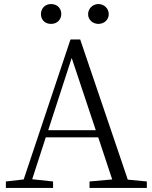

<svg xmlns="http://www.w3.org/2000/svg" viewBox="-20 -928 752 948"><path d="M242 0V-32L139 -43L206 -250H465L534 -42L422 -32V0H705V-32L611 -41L376 -733H328L97 -42L9 -32V0ZM334 -642 453 -285H218ZM232 -810C299 -810 300 -908 232 -908C167 -908 164 -810 232 -810ZM466 -908C438 -908 415 -886 415 -858C415 -830 438 -810 466 -810C494 -810 517 -830 517 -858C517 -886 494 -908 466 -908Z"/></svg>

Font: AllPunType Light
Style: Regular
Weight: 300
Version: 1.0